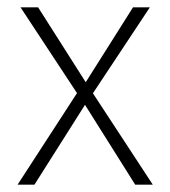

<svg xmlns="http://www.w3.org/2000/svg" viewBox="-20 -504 464 524"><path d="M28 0 198 -262V-238L36 -484H84L222 -267H206L343 -484H389L228 -241V-258L397 0H349L205 -229H219L74 0Z"/></svg>

Font: Nunito Sans 12pt ExtraLight Condensed
Style: Regular
Weight: 200
Width: 3
Version: Version 3.101;gftools[0.9.27]